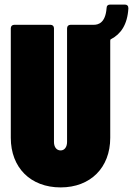

<svg xmlns="http://www.w3.org/2000/svg" viewBox="-20 -808 579 836"><path d="M524 -788H459C450 -788 444 -783 444 -772C439 -708 408 -700 388 -700H287C278 -700 272 -694 272 -685V-190C272 -168 261 -153 244 -153C226 -153 215 -168 215 -190V-685C215 -694 209 -700 200 -700H42C33 -700 27 -694 27 -685V-208C27 -78 113 8 244 8C374 8 460 -78 460 -208V-631C460 -634 461 -637 464 -638C505 -659 535 -700 539 -772C539 -783 533 -788 524 -788Z"/></svg>

Font: Barlow Condensed Black
Style: Regular
Weight: 900
Width: 3
Designer: Jeremy Tribby
Foundry: Tribby Type
Version: Version 1.422;hotconv 1.0.109;makeotfexe 2.5.65596